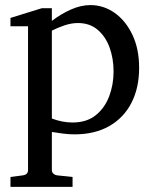

<svg xmlns="http://www.w3.org/2000/svg" viewBox="-20 -514 599 752"><path d="M524.9 -248Q524.9 -169.4 494.6 -110.8Q464.4 -52.2 407.7 -20Q351.1 12.2 272 12.2Q249.5 12.2 227.5 9.3Q205.6 6.3 183.1 2.9V151.9Q183.1 161.1 189.5 166.5Q195.8 171.9 205.1 172.9L264.2 179.2V217.8H21V179.2L68.8 172.9Q89.8 170.4 89.8 151.9V-411.1H21V-443.8L144 -481.9H183.1V-432.1Q217.3 -458.5 256.8 -476.3Q296.4 -494.1 334 -494.1Q385.7 -494.1 429 -463.6Q472.2 -433.1 498.5 -377.9Q524.9 -322.8 524.9 -248ZM424.8 -233.9Q424.8 -285.6 408.9 -328.6Q393.1 -371.6 362.1 -397.7Q331.1 -423.8 285.2 -423.8Q259.8 -423.8 232.4 -414.6Q205.1 -405.3 183.1 -394V-49.8Q224.1 -34.2 264.2 -34.2Q319.3 -34.2 354.7 -62.5Q390.1 -90.8 407.5 -136.5Q424.8 -182.1 424.8 -233.9Z"/></svg>

Font: Charis
Style: Regular
Weight: 400
Designer: Walt Agee, Miriam Martin, Annie Olsen, Victor Gaultney, Lorna Priest, Alan Ward, Bob Hallissy, Martin Hosken, Sharon Cor
Foundry: SIL Global
Version: Version 7.000